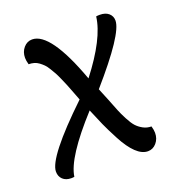

<svg xmlns="http://www.w3.org/2000/svg" viewBox="-96 -553 591 642"><g transform="rotate(-20 199.0 -232.0)"><path d="M48 -400Q44 -414 44 -424Q44 -445 56.5 -459.5Q69 -474 87 -474Q152 -474 220 -287Q306 -398 315 -473Q319 -474 328 -474Q348 -474 359.5 -464Q371 -454 371 -438Q371 -391 240 -241Q247 -225 258 -197Q269 -169 275 -154Q281 -139 291.5 -119Q302 -99 311 -89Q320 -79 333.5 -71.5Q347 -64 363 -64Q367 -50 367 -40Q367 -19 354.5 -4.5Q342 10 324 10Q303 10 282 -10Q261 -30 241 -68Q221 -106 211.5 -127.5Q202 -149 187 -185Q72 -59 63 6Q59 7 52 7Q33 7 22 -3.5Q11 -14 11 -31Q11 -81 168 -231Q164 -241 156.5 -261Q149 -281 145 -290.5Q141 -300 134 -316Q127 -332 122.5 -340Q118 -348 111 -359.5Q104 -371 98 -377Q92 -383 84 -389Q76 -395 67 -397.5Q58 -400 48 -400Z"/></g></svg>

Font: Overlock
Style: Italic
Weight: 400
Designer: Dario Muhafara
Foundry: Dario Manuel Muhafara
Version: Version 1.002